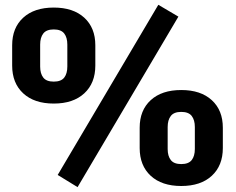

<svg xmlns="http://www.w3.org/2000/svg" viewBox="-20 -757 979 797"><path d="M30.5 -484.9V-569.1Q30.5 -641.6 76.4 -683.6Q122.3 -725.6 203.1 -725.6Q283.9 -725.6 329.8 -683.6Q375.7 -641.6 375.7 -569.1V-484.9Q375.7 -411.9 329.8 -369.5Q283.9 -327.1 203.1 -327.1Q122.3 -327.1 76.4 -369.5Q30.5 -411.9 30.5 -484.9ZM146.7 -480.7Q146.7 -451.7 159.7 -434.9Q172.6 -418.2 203.1 -418.2Q233.6 -418.2 246.6 -434.9Q259.5 -451.7 259.5 -480.7V-572Q259.5 -601.1 246.6 -617.9Q233.6 -634.8 203.1 -634.8Q172.6 -634.8 159.7 -617.9Q146.7 -601.1 146.7 -572ZM720.5 -688 302 19.8 219.5 -30.8 637.2 -737.1ZM559.8 -142.6V-226.8Q559.8 -299.3 605.7 -341.3Q651.6 -383.3 732.4 -383.3Q813.2 -383.3 859.1 -341.3Q905 -299.3 905 -226.8V-142.6Q905 -69.6 859.1 -27.2Q813.2 15.1 732.4 15.1Q651.6 15.1 605.7 -27.2Q559.8 -69.6 559.8 -142.6ZM676 -138.4Q676 -109.4 689 -92.7Q701.9 -75.9 732.4 -75.9Q762.9 -75.9 775.9 -92.7Q788.8 -109.4 788.8 -138.4V-229.7Q788.8 -258.8 775.9 -275.6Q762.9 -292.5 732.4 -292.5Q701.9 -292.5 689 -275.6Q676 -258.8 676 -229.7Z"/></svg>

Font: RobotoFlex
Style: Regular
Weight: 400
Designer: Berlow after Robertson
Foundry: Google
Version: Version 2.136